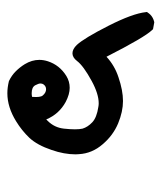

<svg xmlns="http://www.w3.org/2000/svg" viewBox="23 -300 453 540"><g transform="rotate(90 250.0 -30.5)"><path d="M148.9 85.9Q148.9 74.2 152.8 62Q163.6 28.8 194.3 9.8Q209.5 0.5 227.5 0.5Q245.6 0.5 267.1 11.7Q301.3 30.3 316.4 66.4L320.3 62.5Q339.4 43.5 342.3 16.6Q344.2 -1 344.2 -14.2Q344.2 -27.3 342.3 -35.6Q337.9 -50.3 324.5 -63Q311 -75.7 281.2 -80.1Q276.4 -81.1 271 -81.1Q244.6 -81.1 208.5 -61.5Q165.5 -38.1 151.9 -20Q142.1 -7.3 130.4 -7.3Q118.7 -7.3 106.9 -19.5Q87.9 -40 53.2 -108.2Q18.6 -176.3 14.6 -213.9L14.2 -216.8Q18.6 -223.1 21.5 -226.1Q29.8 -234.4 42.5 -237.3H43.9L62.5 -233.9Q64.5 -231.9 64.9 -231.4Q85.4 -210.4 140.1 -103Q165 -126 197.8 -136.7Q234.9 -149.4 264.6 -149.4Q294.4 -149.4 327.6 -135.7Q361.3 -121.6 386.2 -92.3Q412.1 -62.5 414.1 -25.4Q414.6 -20.5 414.6 -16.1Q414.6 16.1 402.3 51.3Q388.7 91.8 368.2 113.8Q347.7 135.3 321.3 151.4Q281.7 175.8 242.7 175.8Q226.6 175.8 208.5 171.4Q192.4 163.6 181.2 152.3Q169.9 141.1 161.1 127Q148.9 106.9 148.9 85.9ZM252.9 106.4Q253.4 100.1 253.4 95.2Q253.4 90.3 252.9 86.9Q252 79.6 249 76.2Q241.2 66.9 231.4 66.9Q223.1 66.9 217.8 74.2Q215.3 77.6 215.3 82.8Q215.3 87.9 220.2 97.2Q225.6 107.4 242.7 107.4Q247.1 107.4 252.9 106.4Z"/></g></svg>

Font: Bakudai
Style: Bold
Weight: 700
Version: Version 1.48